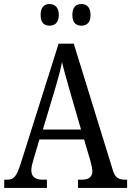

<svg xmlns="http://www.w3.org/2000/svg" viewBox="-20 -930 649 950"><path d="M383 -803C407 -803 428 -816 428 -856C428 -896 407 -910 383 -910C357 -910 338 -896 338 -856C338 -816 357 -803 383 -803ZM225 -803C249 -803 271 -816 271 -856C271 -896 249 -910 225 -910C200 -910 181 -896 181 -856C181 -816 200 -803 225 -803ZM1 0H212V-41H190C152 -41 135 -58 135 -88C135 -103 141 -126 146 -142L175 -240H396L427 -135C432 -116 437 -95 437 -83C437 -56 420 -41 386 -41H366V0H609V-41H600C565 -41 549 -52 538 -89L345 -714H270L82 -119C61 -55 48 -41 16 -41H1ZM192 -289 251 -485C267 -538 279 -583 287 -623C296 -583 310 -535 327 -475L381 -289Z"/></svg>

Font: Noto Serif Sinhala Condensed
Style: Regular
Weight: 400
Width: 3
Designer: Jelle Bosma - Monotype Design Team
Foundry: Monotype Imaging Inc.
Version: Version 2.007